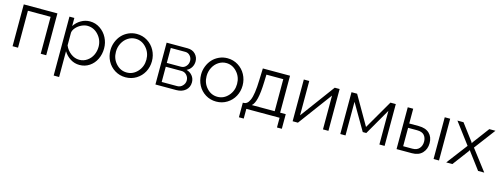

<svg xmlns="http://www.w3.org/2000/svg" viewBox="-19 -1314 6002 2310"><g transform="rotate(15 2982.0 -158.5)"><path d="M74.2 0V-521H493.2V0H424.8V-460H142.1V0Z M710.9 -107.9V212.9H643.1V-521H704.1V-419.9Q736.3 -469.7 788.1 -499.8Q839.8 -529.8 897.9 -529.8Q967.3 -529.8 1024.7 -491.2Q1082 -452.6 1113.5 -390.9Q1145 -329.1 1145 -259.8Q1145 -186.5 1115.5 -125Q1085.9 -63.5 1031.5 -26.9Q977.1 9.8 908.7 9.8Q846.2 9.8 794.7 -22.7Q743.2 -55.2 710.9 -107.9ZM1075.7 -259.8Q1075.7 -344.7 1019 -407.5Q962.4 -470.2 881.8 -470.2Q847.7 -470.2 810.1 -452.9Q772.5 -435.5 744.1 -404.8Q715.8 -374 710.9 -340.8V-181.2Q734.4 -124 783.7 -86.9Q833 -49.8 889.6 -49.8Q943.8 -49.8 987.3 -80.3Q1030.8 -110.8 1053.2 -158.4Q1075.7 -206.1 1075.7 -259.8Z M1223.6 -258.8Q1223.6 -313 1243.2 -362.5Q1262.7 -412.1 1296.4 -449Q1330.1 -485.8 1378.4 -507.8Q1426.8 -529.8 1481.4 -529.8Q1554.7 -529.8 1614.5 -492.7Q1674.3 -455.6 1707.5 -393.6Q1740.7 -331.5 1740.7 -258.8Q1740.7 -186.5 1707.8 -125.2Q1674.8 -64 1615 -27.1Q1555.2 9.8 1481.4 9.8Q1407.7 9.8 1348.1 -27.1Q1288.6 -64 1256.1 -125.2Q1223.6 -186.5 1223.6 -258.8ZM1481.4 -470.2Q1430.7 -470.2 1387.2 -441.9Q1343.8 -413.6 1318.1 -364.5Q1292.5 -315.4 1292.5 -257.8Q1292.5 -170.9 1347.9 -110.4Q1403.3 -49.8 1481.4 -49.8Q1559.6 -49.8 1615.5 -111.3Q1671.4 -172.9 1671.4 -259.8Q1671.4 -346.7 1615.5 -408.4Q1559.6 -470.2 1481.4 -470.2Z M1853.5 0V-521H2113.3Q2176.3 -521 2212.4 -482.9Q2248.5 -444.8 2248.5 -393.1Q2248.5 -351.6 2227.8 -317.9Q2207 -284.2 2170.4 -267.1Q2216.3 -253.9 2243.9 -219.2Q2271.5 -184.6 2271.5 -138.2Q2271.5 -75.7 2227.3 -37.8Q2183.1 0 2113.3 0ZM1918.5 -286.1H2095.2Q2132.8 -286.1 2158 -314.9Q2183.1 -343.8 2183.1 -381.8Q2183.1 -418.5 2158.9 -445.3Q2134.8 -472.2 2099.1 -472.2H1918.5ZM1918.5 -48.8H2111.3Q2150.4 -48.8 2177.7 -77.6Q2205.1 -106.4 2205.1 -144Q2205.1 -182.6 2179 -210.7Q2152.8 -238.8 2115.2 -238.8H1918.5Z M2353 -258.8Q2353 -313 2372.6 -362.5Q2392.1 -412.1 2425.8 -449Q2459.5 -485.8 2507.8 -507.8Q2556.2 -529.8 2610.8 -529.8Q2684.1 -529.8 2743.9 -492.7Q2803.7 -455.6 2836.9 -393.6Q2870.1 -331.5 2870.1 -258.8Q2870.1 -186.5 2837.2 -125.2Q2804.2 -64 2744.4 -27.1Q2684.6 9.8 2610.8 9.8Q2537.1 9.8 2477.5 -27.1Q2418 -64 2385.5 -125.2Q2353 -186.5 2353 -258.8ZM2610.8 -470.2Q2560.1 -470.2 2516.6 -441.9Q2473.1 -413.6 2447.5 -364.5Q2421.9 -315.4 2421.9 -257.8Q2421.9 -170.9 2477.3 -110.4Q2532.7 -49.8 2610.8 -49.8Q2689 -49.8 2744.9 -111.3Q2800.8 -172.9 2800.8 -259.8Q2800.8 -346.7 2744.9 -408.4Q2689 -470.2 2610.8 -470.2Z M2925.8 121.1V-61H2934.6Q2958.5 -61 2976.8 -75.2Q2995.1 -89.4 3010.5 -123.5Q3025.9 -157.7 3035.2 -220.9Q3044.4 -284.2 3046.9 -376L3051.8 -521H3390.6V-61H3460.4V121.1H3399.9V0H2985.8V121.1ZM3037.6 -61H3322.8V-460H3112.8L3109.9 -370.1Q3105.5 -233.4 3087.6 -160.4Q3069.8 -87.4 3037.6 -61Z M3562.5 0V-520H3630.4V-91.8L3947.3 -521H4008.3V0H3940.4V-420.9L3628.4 0Z M4156.2 0V-521H4226.1L4433.1 -162.1L4641.1 -521H4708V0H4643.1V-418.9L4455.1 -92.8H4411.1L4221.2 -418.9V0Z M4856.9 0V-521H4924.8V-336.9H5042.5Q5129.9 -336.9 5176.3 -292.2Q5222.7 -247.6 5222.7 -171.9Q5222.7 -96.7 5177 -48.3Q5131.3 0 5047.9 0ZM5317.9 0V-520H5385.7V0ZM4924.8 -54.2H5038.6Q5095.7 -54.2 5124.8 -87.6Q5153.8 -121.1 5153.8 -170.9Q5153.8 -220.7 5126.2 -252Q5098.6 -283.2 5036.6 -283.2H4924.8Z M5551.3 -521 5704.6 -316.9 5712.4 -301.8 5720.2 -316.9 5872.6 -521H5949.2L5751.5 -258.8L5949.2 0H5872.6L5720.2 -203.1L5712.4 -216.8L5704.6 -203.1L5552.2 0H5475.6L5672.4 -258.8L5475.6 -521Z"/></g></svg>

Font: Rawline
Style: Regular
Weight: 400
Designer: Matt McInerney, Pablo Impallari, Rodrigo Fuenzalida
Foundry: Matt McInerney, Pablo Impallari, Rodrigo Fuenzalida
Version: Version 4.020;PS 004.020;hotconv 1.0.88;makeotf.lib2.5.64775